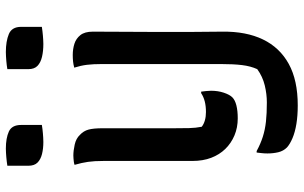

<svg xmlns="http://www.w3.org/2000/svg" viewBox="-206 -596 1013 640"><g transform="rotate(-90 300.0 -276.5)"><path d="M203 -643Q197 -642 189.5 -641Q182 -640 175 -639.5Q168 -639 161 -638.5Q154 -638 146 -638Q124 -638 106 -642.5Q88 -647 77.5 -657.5Q67 -668 67 -688V-758Q74 -759 81.5 -760Q89 -761 96 -761.5Q103 -762 110 -762.5Q117 -763 124 -763Q159 -763 181 -753Q203 -743 203 -712ZM530 -643Q523 -642 515.5 -641Q508 -640 501 -639.5Q494 -639 487 -638.5Q480 -638 473 -638Q449 -638 430 -642.5Q411 -647 400 -657.5Q389 -668 389 -688V-758Q395 -759 402.5 -760Q410 -761 417 -761.5Q424 -762 431.5 -762.5Q439 -763 446 -763Q482 -763 506 -753Q530 -743 530 -712ZM101 -538Q117 -538 137.5 -533.5Q158 -529 170 -516Q183 -504 187.5 -487.5Q192 -471 192 -440Q192 -410 192 -380.5Q192 -351 192 -320.5Q192 -290 192 -260.5Q192 -231 192 -201Q192 -174 192.5 -152Q193 -130 197 -110Q206 -103 218.5 -99.5Q231 -96 246 -96Q266 -96 281.5 -100Q297 -104 309 -112H314Q315 -104 316 -95.5Q317 -87 317 -79Q317 -56 310.5 -36.5Q304 -17 295 -8Q286 1 268 5.5Q250 10 225 10Q194 10 168 -1Q142 -12 123 -31.5Q104 -51 93.5 -78.5Q83 -106 83 -141Q83 -190 83 -239.5Q83 -289 83 -338.5Q83 -388 83 -437Q83 -468 80 -489Q77 -510 70 -534Q76 -536 81 -536.5Q86 -537 91 -537.5Q96 -538 101 -538ZM436 -540Q456 -540 473.5 -534.5Q491 -529 502.5 -514.5Q514 -500 514 -473Q514 -414 513.5 -361Q513 -308 513 -257Q513 -206 513 -153Q513 -100 514 -41Q515 38 488 94Q461 150 406.5 180Q352 210 268 210Q234 210 206.5 205.5Q179 201 159 192.5Q139 184 128 174Q116 162 112 145Q108 128 108 109Q108 99 109 90.5Q110 82 111 73H116Q140 86 163.5 93.5Q187 101 214 104Q241 107 278 107Q306 107 335 100Q364 93 389 75Q399 53 402.5 24.5Q406 -4 406 -46Q406 -119 406 -182Q406 -245 406 -307.5Q406 -370 406 -443Q406 -472 403.5 -492.5Q401 -513 394 -535Q405 -538 415 -539Q425 -540 436 -540Z"/></g></svg>

Font: Recursive Casual Medium
Style: Regular
Weight: 500
Version: Version 1.047